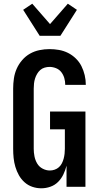

<svg xmlns="http://www.w3.org/2000/svg" viewBox="-20 -1008 540 1036"><path d="M203 8Q178 8 154.5 0Q131 -8 112.5 -24.5Q94 -41 82 -62.5Q70 -84 63 -107.5Q56 -131 53.5 -155.5Q51 -180 51 -205V-530Q51 -557 55 -584.5Q59 -612 70 -637Q81 -662 99.5 -683.5Q118 -705 142 -718.5Q166 -732 193 -737.5Q220 -743 247 -743Q273 -743 298.5 -738.5Q324 -734 347 -722.5Q370 -711 389 -692.5Q408 -674 419.5 -651Q431 -628 437 -602.5Q443 -577 443 -551V-550H332V-551Q332 -569 327 -586.5Q322 -604 311 -618.5Q300 -633 282.5 -640Q265 -647 247 -647Q234 -647 220.5 -643Q207 -639 197 -630Q187 -621 180 -609Q173 -597 169 -584Q165 -571 163.5 -557.5Q162 -544 162 -530V-205Q162 -185 166 -164.5Q170 -144 180.5 -126Q191 -108 210 -98Q229 -88 249 -88Q262 -88 275 -92.5Q288 -97 298 -106Q308 -115 314 -127Q320 -139 323.5 -152Q327 -165 328.5 -178.5Q330 -192 330 -205V-310H250V-406H441V0H339V-114Q333 -90 322 -67Q311 -44 293.5 -26.5Q276 -9 252 -0.5Q228 8 203 8ZM194 -815 105 -955 154 -988 250 -878 346 -988 395 -955 306 -815Z"/></svg>

Font: Iosevka Curly
Style: Bold
Weight: 700
Monospace: yes
Designer: Belleve Invis
Foundry: Belleve Invis
Version: Version 22.1.2; ttfautohint (v1.8.4)